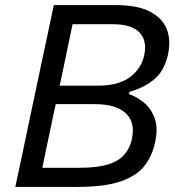

<svg xmlns="http://www.w3.org/2000/svg" viewBox="-20 -733 686 753"><path d="M284 0H40Q52.5 -59 64.5 -114.5Q76 -169.5 90 -236L140.5 -475Q154.5 -540.5 166.5 -596.8Q178.5 -653 191 -713H433.5Q519 -713 568 -687.5Q617 -662 634 -619Q644 -593 644 -563.5Q644 -543.5 639.5 -522Q625.5 -456 585.5 -422.5Q545.5 -389 488 -373L485.5 -364Q518 -353 545.8 -329.5Q573.5 -306 587 -268Q594 -248 594 -223Q594 -201.5 588.5 -176Q577.5 -122.5 547 -83Q516.5 -43.5 453.8 -21.8Q391 0 284 0ZM264.5 -638Q255.5 -594 246.5 -551.5Q237.5 -508.5 227 -458L214 -397H363Q446 -397 490.2 -430.8Q534.5 -464.5 545.5 -516Q549 -532 549 -546.5Q549 -583.5 526 -606.5Q494 -638 423.5 -638ZM146 -75H290.5Q390 -75 437.5 -102.2Q485 -129.5 497.5 -189Q501 -206 501 -221Q501 -263.5 472.5 -289.5Q434 -324.5 353.5 -324.5H198.5L183 -252Q172.5 -201.5 163.5 -159.5Q154.5 -117 146 -75Z"/></svg>

Font: Heraclito
Style: Italic
Weight: 400
Italic angle: -12°
Designer: Kostas Bartsokas (font) & Cristiano Sobral (main changes)
Foundry: Kostas Bartsokas (font) & Cristiano Sobral (main changes)
Version: Version 1.00;July 8, 2020;FontCreator 13.0.0.2655 64-bit